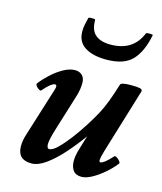

<svg xmlns="http://www.w3.org/2000/svg" viewBox="-102 -723 686 812"><g transform="rotate(15 241.5 -317.0)"><path d="M111 13Q50 13 50 -47Q50 -72 60 -102L127 -316Q133 -336 122 -336Q115 -336 103 -327Q91 -318 72 -296Q69 -293 61.5 -297.5Q54 -302 49 -309Q44 -316 47 -320Q62 -340 86 -362.5Q110 -385 137.5 -400.5Q165 -416 189 -416Q208 -416 220 -404.5Q232 -393 232 -371Q232 -360 230 -344.5Q228 -329 220 -304L176 -162Q158 -105 158 -85Q158 -65 169 -65Q183 -65 204.5 -86Q226 -107 250.5 -139Q275 -171 297.5 -206.5Q320 -242 335 -270Q348 -294 361 -328Q374 -362 387 -405Q390 -416 433 -416Q461 -416 472 -413.5Q483 -411 483 -403L396 -117Q388 -90 387 -78.5Q386 -67 392 -67Q399 -67 411 -76Q423 -85 443 -107Q446 -110 454 -105Q462 -100 467.5 -93Q473 -86 470 -82Q454 -61 429 -39Q404 -17 377.5 -2Q351 13 330 13Q305 13 293.5 -3Q282 -19 282 -43Q282 -55 284 -68Q286 -81 295 -110L310 -159Q277 -113 242 -74Q207 -35 173.5 -11Q140 13 111 13ZM303 -493Q244 -493 209.5 -515Q175 -537 175 -583Q175 -598 178 -612.5Q181 -627 185 -643Q186 -646 193 -646.5Q200 -647 207.5 -646.5Q215 -646 215 -643Q215 -598 238 -578.5Q261 -559 304 -559Q403 -559 437 -643Q438 -646 445.5 -646.5Q453 -647 460.5 -646.5Q468 -646 467 -643Q452 -568 416 -530.5Q380 -493 303 -493Z"/></g></svg>

Font: Junicode
Style: Bold Italic
Weight: 700
Italic angle: -11°
Designer: Peter S. Baker
Version: Version 2.100; ttfautohint (v1.8.4)